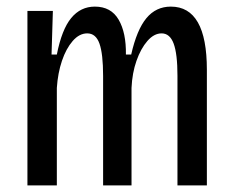

<svg xmlns="http://www.w3.org/2000/svg" viewBox="-20 -561 706 581"><path d="M63 0V-528H140L136 -396H152Q167 -472 195.5 -506.5Q224 -541 267 -541Q316 -541 339 -501.5Q362 -462 361 -396H377Q394 -471 423 -506Q452 -541 497 -541Q606 -541 606 -350V0H517V-332Q517 -398 505.5 -429Q494 -460 469 -460Q446 -460 426 -437Q406 -414 393 -377Q380 -340 378 -295V0H292V-331Q292 -398 281 -429Q270 -460 244 -460Q220 -460 200 -437Q180 -414 167.5 -377Q155 -340 152 -295V0Z"/></svg>

Font: Bricolage Grotesque 12pt Condensed
Style: Regular
Weight: 400
Width: 3
Designer: Mathieu Triay
Foundry: Atelier Triay
Version: Version 1.001; ttfautohint (v1.8.4.7-5d5b);gftools[0.9.33.de